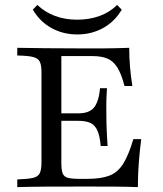

<svg xmlns="http://www.w3.org/2000/svg" viewBox="-20 -767 668 787"><path d="M50.8 0V-31.5Q94.4 -33.1 115.3 -37.9Q136.3 -42.7 143.1 -57.3Q150 -71.8 150 -100.8V-470.2Q150 -500 143.1 -514.1Q136.3 -528.2 115.3 -533.5Q94.4 -538.7 50.8 -539.5V-571Q95.2 -570.2 167.3 -569.4Q239.5 -568.5 335.5 -568.5Q363.7 -568.5 394.4 -568.5Q425 -568.5 454.8 -569.4Q484.7 -570.2 509.7 -571Q509.7 -532.3 512.9 -493.1Q516.1 -454 522.6 -414.5H490.3Q478.2 -462.1 461.7 -489.1Q445.2 -516.1 421 -526.6Q396.8 -537.1 358.9 -537.1H231.5V-99.2Q231.5 -71 236.7 -56.9Q241.9 -42.7 257.7 -38.3Q273.4 -33.9 304.8 -33.9H338.7Q394.4 -33.9 428.6 -47.2Q462.9 -60.5 485.1 -96Q507.3 -131.5 526.6 -196.8H558.9Q552.4 -146.8 548.8 -98.4Q545.2 -50 545.2 0Q505.6 -1.6 454 -2Q402.4 -2.4 334.7 -2.4Q239.5 -2.4 167.7 -2Q96 -1.6 50.8 0ZM204 -271.8V-302.4H359.7V-271.8ZM392.7 -168.5Q389.5 -208.1 379.8 -230.6Q370.2 -253.2 351.6 -262.5Q333.1 -271.8 300.8 -271.8V-302.4Q346 -302.4 365.3 -326.2Q384.7 -350 390.3 -405.6H418.5Q415.3 -358.1 415.7 -333.1Q416.1 -308.1 416.1 -287.1Q416.1 -270.2 416.5 -254.4Q416.9 -238.7 418.1 -218.1Q419.4 -197.6 421 -168.5ZM296.8 -625.8Q238.7 -625.8 191.1 -652Q143.5 -678.2 114.5 -727.4L133.1 -746.8Q164.5 -716.9 205.6 -701.6Q246.8 -686.3 296 -686.3Q346 -686.3 388.3 -701.6Q430.6 -716.9 459.7 -746.8L479 -727.4Q450 -678.2 402.4 -652Q354.8 -625.8 296.8 -625.8Z"/></svg>

Font: Playfair 12pt
Style: Regular
Weight: 400
Designer: Claus Eggers Sørensen
Foundry: Claus Eggers Sørensen
Version: Version 2.000;gftools[0.9.28]